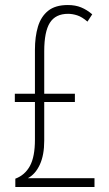

<svg xmlns="http://www.w3.org/2000/svg" viewBox="-20 -744 435 764"><path d="M250 -724Q280 -724 303 -714.5Q326 -705 347 -687L328 -658Q306 -677 287 -683Q268 -689 251 -689Q201 -689 178.5 -653.5Q156 -618 156 -540V-371H278V-338H156V-184Q156 -127 138.5 -89Q121 -51 91 -35H356V0H41V-33Q79 -47 99 -83.5Q119 -120 119 -188V-338H39V-371H119V-546Q119 -598 131 -638Q143 -678 171.5 -701Q200 -724 250 -724Z"/></svg>

Font: Noto Sans Arabic ExtCond ExtLt
Style: Regular
Weight: 200
Width: 2
Designer: Monotype Design Team, Nadine Chahine, Nizar Qandah and Khaled Hosny
Foundry: Monotype Imaging Inc.
Version: Version 2.012; ttfautohint (v1.8.4.7-5d5b)